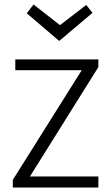

<svg xmlns="http://www.w3.org/2000/svg" viewBox="-20 -833 496 853"><path d="M417 -49V0H37V-34L343 -521H48V-569H417V-535L113 -49ZM99 -774 129 -813 252 -717H241L363 -811L391 -776L243 -651Z"/></svg>

Font: Yaldevi Light
Style: Regular
Weight: 300
Designer: Sol Matas, Rajitha Manaperi, Kosala Senevirathne
Foundry: Mooniak
Version: Version 1.100